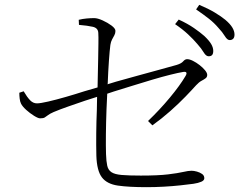

<svg xmlns="http://www.w3.org/2000/svg" viewBox="-20 -801 1040 795"><path d="M587 -26Q514 -26 468.5 -32.5Q423 -39 402 -66.5Q381 -94 379 -156Q378 -199 378.5 -249Q379 -299 381 -345Q382 -376 382 -400Q360 -393 332 -384Q297 -372 262.5 -360Q228 -348 202 -337Q186 -330 178.5 -324Q171 -318 165 -314.5Q159 -311 146 -311Q138 -311 121 -321.5Q104 -332 88.5 -346Q73 -360 67 -372Q63 -380 61.5 -392.5Q60 -405 60 -417L78 -423Q92 -399 104.5 -386Q117 -373 133 -373Q147 -373 179.5 -380.5Q212 -388 252 -399.5Q292 -411 329 -423Q362 -433 384 -439Q384 -463 385 -489Q386 -524 386.5 -558Q387 -592 387.5 -620Q388 -648 387 -665Q386 -685 364.5 -690Q343 -695 307 -698L306 -719Q322 -723 339 -724.5Q356 -726 370 -726Q384 -726 405 -716.5Q426 -707 442 -695Q458 -683 458 -673Q458 -663 453.5 -655Q449 -647 444 -637.5Q439 -628 437 -615Q434 -592 431 -549.5Q428 -507 426 -455Q425 -453 425 -452Q442 -457 461 -463Q504 -475 551 -488Q598 -501 640.5 -512.5Q683 -524 711 -532Q731 -538 738.5 -547Q746 -556 755 -556Q765 -556 779 -549Q793 -542 806.5 -531.5Q820 -521 829 -510Q838 -499 838 -491Q838 -482 831.5 -477Q825 -472 814.5 -466.5Q804 -461 792 -448Q776 -430 748 -401Q720 -372 685 -341Q650 -310 611 -282L593 -300Q642 -347 683.5 -397Q725 -447 748 -486Q754 -496 751.5 -500.5Q749 -505 738 -503Q719 -500 685 -491.5Q651 -483 610.5 -471Q570 -459 528.5 -446Q487 -433 451 -422Q436 -417 424 -413Q422 -381 421 -348Q419 -293 418.5 -245Q418 -197 419 -163Q420 -133 424 -115Q428 -97 441.5 -88Q455 -79 484 -76.5Q513 -74 563 -74Q635 -74 676 -79Q717 -84 738.5 -89Q760 -94 773 -94Q783 -94 795.5 -90.5Q808 -87 817 -80.5Q826 -74 826 -63Q826 -54 813.5 -48.5Q801 -43 781 -40Q759 -37 726.5 -33.5Q694 -30 658 -28Q622 -26 587 -26ZM844 -568Q833 -568 823.5 -584Q814 -600 797 -619Q781 -638 758.5 -659Q736 -680 705 -701L720 -720Q757 -703 783 -685Q809 -667 826 -652Q846 -633 854.5 -618.5Q863 -604 863 -590Q863 -579 858.5 -573.5Q854 -568 844 -568ZM931 -635Q921 -635 911 -651.5Q901 -668 884 -686Q867 -706 845.5 -723Q824 -740 792 -762L805 -781Q843 -765 869.5 -749Q896 -733 913 -719Q933 -702 942 -687Q951 -672 951 -658Q951 -646 945.5 -640.5Q940 -635 931 -635Z"/></svg>

Font: Noto Serif HK ExtraLight ExtraLight
Style: Regular
Weight: 250
Version: Version 2.003-H1;hotconv 1.1.1;makeotfexe 2.6.0